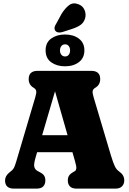

<svg xmlns="http://www.w3.org/2000/svg" viewBox="-20 -1121 768 1141"><path d="M249.5 -49Q249.5 -26 236.8 -13Q224 0 196 0H63.5Q10 0 10 -49Q10 -75.5 37 -97L47.5 -105.5Q57.5 -113.5 63 -123.8Q68.5 -134 78 -166L189.5 -542.5Q197.5 -569 195.2 -580.5Q193 -592 179 -600Q150.5 -617 150.5 -651Q150.5 -700 204 -700H522Q575.5 -700 575.5 -651Q575.5 -617 547 -600Q533 -592 530.8 -580.5Q528.5 -569 536.5 -542.5L638.5 -199.5Q653 -151.5 662.8 -132Q672.5 -112.5 688 -102Q718.5 -81 718.5 -49Q718.5 -27.5 705.2 -13.8Q692 0 665 0H436.5Q408.5 0 395.8 -13Q383 -26 383 -49Q383 -66.5 390.8 -77.8Q398.5 -89 413.5 -97.5L425.5 -104.5Q432 -108.5 433.5 -120Q435 -131.5 425.5 -164L410.5 -216.5H200.5L192 -187Q180 -146.5 183.8 -130Q187.5 -113.5 204 -104.5L219 -96.5Q236 -87.5 242.8 -76.2Q249.5 -65 249.5 -49ZM230.5 -317.5H381.5L307 -578.5ZM346 -1039Q367 -1072.5 390.5 -1090.2Q414 -1108 445.5 -1096Q472 -1086.5 482.5 -1061.5Q493 -1036.5 485.5 -1011Q478 -987.5 460.2 -974Q442.5 -960.5 408 -949L349 -930Q337 -926.5 325.5 -928.5Q314 -930.5 307.5 -940Q302 -950.5 305 -961Q308 -971.5 314.5 -981ZM366 -727Q317.5 -727 284.2 -751Q251 -775 251 -822Q251 -868 284.2 -892Q317.5 -916 366 -916Q416.5 -916 449 -891.2Q481.5 -866.5 481.5 -822Q481.5 -776.5 449 -751.8Q416.5 -727 366 -727ZM367 -857.5Q353 -857.5 344.8 -847.5Q336.5 -837.5 336.5 -821.5Q336.5 -805.5 344.8 -795.5Q353 -785.5 367 -785.5Q380.5 -785.5 388.5 -795.5Q396.5 -805.5 396.5 -821.5Q396.5 -837.5 388.5 -847.5Q380.5 -857.5 367 -857.5Z"/></svg>

Font: Fraunces 144pt SuperSoft Black
Style: Regular
Weight: 900
Version: Version 1.000;[b76b70a41]